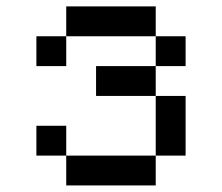

<svg xmlns="http://www.w3.org/2000/svg" viewBox="-20 -565 676 585"><path d="M90.9 -454.5V-363.6H181.8V-454.5ZM181.8 -545.5V-454.5H454.5V-545.5ZM454.5 -454.5V-363.6H545.5V-454.5ZM272.7 -363.6V-272.7H454.5V-363.6ZM454.5 -272.7V-90.9H545.5V-272.7ZM454.5 -90.9H181.8V0H454.5ZM181.8 -90.9V-181.8H90.9V-90.9Z"/></svg>

Font: Departure Mono
Style: Regular
Weight: 400
Monospace: yes
Designer: Helena Zhang
Version: Version 1.500;Glyphs 3.3.1 (3343)